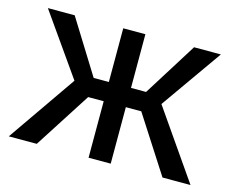

<svg xmlns="http://www.w3.org/2000/svg" viewBox="-80 -643 926 757"><g transform="rotate(15 383.0 -264.0)"><path d="M489.3 -230.5H426.3V0H335.9V-230.5H272.5L124.5 0H10.3L203.6 -278.8L28.3 -528.3H137.7L273.9 -309.1H335.9V-528.3H426.3V-309.1H487.8L625 -528.3H734.4L558.6 -278.8L752 0H637.7Z"/></g></svg>

Font: Roboto Web
Style: Regular
Weight: 400
Designer: Google
Version: Version 1.200310; 2013